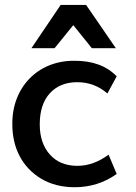

<svg xmlns="http://www.w3.org/2000/svg" viewBox="-20 -766 564 797"><path d="M206.5 -565.9 284.2 -661.6 361.3 -565.9H460.9L337.4 -745.6H231.9L110.4 -565.9ZM290 11.2C355 11.2 413.1 -7.3 464.4 -43.9L430.7 -124C389.2 -93.3 346.2 -77.6 301.3 -77.6C252.9 -77.6 214.8 -93.3 187 -124.5C159.2 -155.8 145 -197.3 145 -249.5C145 -304.7 158.7 -347.7 186.5 -378.4C214.4 -409.2 252.4 -424.8 300.3 -424.8C348.6 -424.8 390.1 -409.2 425.8 -377.9L464.4 -449.2C422.9 -492.2 365.2 -513.7 290.5 -513.7C134.8 -515.6 28.8 -400.4 31.2 -249C31.2 -152.8 71.8 -71.3 151.4 -23.9C190.9 -0.5 237.3 11.2 290 11.2Z"/></svg>

Font: Ride SemiBold
Style: Regular
Weight: 600
Version: Version 3.000